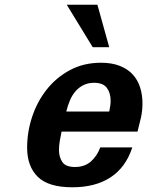

<svg xmlns="http://www.w3.org/2000/svg" viewBox="-20 -780 624 814"><path d="M95 -154Q95 -221 116.5 -285.5Q138 -350 178.5 -401Q219 -452 277 -483Q335 -514 408 -514Q455 -514 488.5 -500.5Q522 -487 543 -464Q564 -441 574 -409.5Q584 -378 584 -342Q584 -310 577.5 -281Q571 -252 563 -222H241Q237 -204 233.5 -183Q230 -162 230 -144Q230 -115 244 -93.5Q258 -72 298 -72Q339 -72 365.5 -95.5Q392 -119 405 -155H541Q513 -70 448.5 -28Q384 14 287 14Q185 14 140 -30.5Q95 -75 95 -154ZM443 -307Q449 -333 449 -353Q449 -386 433 -407.5Q417 -429 379 -429Q354 -429 334.5 -419.5Q315 -410 300.5 -393.5Q286 -377 276.5 -354.5Q267 -332 261 -307ZM373 -580 263 -760H393L443 -580Z"/></svg>

Font: Perun
Style: Bold Italic
Weight: 700
Italic angle: -12°
Foundry: Copyright (c) Stefan Peev, Context Ltd, 2016
Version: Version 1.027